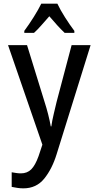

<svg xmlns="http://www.w3.org/2000/svg" viewBox="-20 -786 540 1051"><path d="M108 245Q91 245 75 242.5Q59 240 44 237V157Q55 159 68.5 161Q82 163 94 163Q129 163 151 141Q173 119 191 69L212 6L24 -539H128L224 -228Q235 -194 243.5 -160.5Q252 -127 258 -94H261Q265 -124 274 -161.5Q283 -199 290 -229L372 -539H476L290 58Q265 139 222 192Q179 245 108 245ZM113 -617Q139 -652 165 -693.5Q191 -735 206 -766H294Q310 -732 336 -691Q362 -650 387 -617V-606H334Q314 -625 293 -648Q272 -671 250 -697Q227 -671 205.5 -646.5Q184 -622 166 -606H113Z"/></svg>

Font: Noto Sans Mono ExtraCondensed Medium
Style: Regular
Weight: 500
Width: 2
Designer: Monotype Design Team
Foundry: Monotype Imaging Inc.
Version: Version 2.014